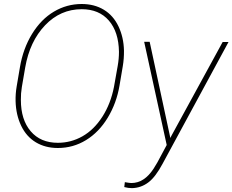

<svg xmlns="http://www.w3.org/2000/svg" viewBox="-20 -741 1179 974"><path d="M273.4 9.8Q210 9.8 161.9 -19Q113.8 -47.9 87.4 -103Q61 -158.2 59.1 -227.1Q58.1 -264.6 64.5 -302.2L81.1 -399.9Q97.2 -495.1 142.8 -569.3Q188.5 -643.6 253.7 -682.1Q318.8 -720.7 394.5 -720.7Q458.5 -720.7 506.6 -691.7Q554.7 -662.6 581.1 -607.2Q607.4 -551.8 608.9 -484.4Q609.4 -443.4 603 -405.8L586.4 -307.6Q571.3 -217.8 526.6 -144Q481.9 -70.3 416.5 -30.3Q351.1 9.8 273.4 9.8ZM583.5 -478Q582 -579.1 532.2 -636.7Q482.4 -694.3 394.5 -694.3Q286.6 -694.3 208.7 -612.8Q130.9 -531.2 107.9 -398.9L90.8 -299.3Q85.4 -266.6 85.9 -233.9Q85.9 -133.8 135.7 -75.2Q185.5 -16.6 273.4 -16.6Q340.3 -16.6 398.7 -49.8Q457 -83 499.3 -148.9Q541.5 -214.8 558.1 -299.8L577.1 -406.7Q583.5 -442.4 583.5 -478ZM844.2 -41 849.1 -51.3 1109.4 -527.8H1139.2L805.2 88.9Q769 157.2 731.9 184.8Q694.8 212.4 649.4 213.4Q630.9 213.4 610.4 208L613.3 183.1Q638.2 187.5 646.5 187.5Q711.4 187.5 758.8 115.2L778.3 83L825.7 -5.4L711.4 -528.8H739.3Z"/></svg>

Font: Roboto Thin
Style: Italic
Weight: 250
Italic angle: -12°
Designer: Google
Version: Version 2.134; 2016